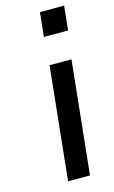

<svg xmlns="http://www.w3.org/2000/svg" viewBox="-115 -775 487 821"><g transform="rotate(-15 129.0 -365.0)"><path d="M229 -500 177 0H80L132 -500ZM140 -623 151 -730H258L247 -623Z"/></g></svg>

Font: Quantico
Style: Italic
Weight: 400
Italic angle: -12°
Designer: Matt Desmond
Foundry: MADtype
Version: Version 2.002